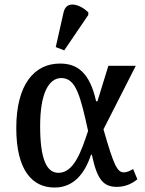

<svg xmlns="http://www.w3.org/2000/svg" viewBox="-20 -831 652 861"><path d="M268 -605 376 -764V-776C337 -813 277 -831 265 -775L230 -620ZM225 10C312 10 361 -55 388 -137H392C415 -28 442 7 504 7C544 7 574 -9 596 -27L577 -73C563 -65 549 -58 536 -58C506 -58 491 -87 444 -251L589 -536H466L417 -377H411C382 -507 326 -546 249 -546C133 -546 53 -451 53 -257C53 -65 126 10 225 10ZM242 -56C189 -56 160 -117 160 -266C160 -411 198 -481 255 -481C320 -481 340 -403 375 -244C344 -150 311 -56 242 -56Z"/></svg>

Font: Noto Serif SemiCondensed Medium
Style: Regular
Weight: 500
Width: 4
Designer: Monotype Design Team
Foundry: Monotype Imaging Inc.
Version: Version 2.014